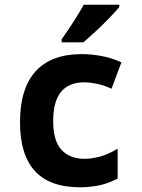

<svg xmlns="http://www.w3.org/2000/svg" viewBox="-20 -786 603 816"><path d="M321 10Q191 10 128 -59.5Q65 -129 65 -266Q65 -410 131.5 -483Q198 -556 327 -556Q368 -556 411.5 -548Q455 -540 496 -521L454 -409Q418 -425 389.5 -430.5Q361 -436 338 -436Q206 -436 206 -272Q206 -187 241.5 -149Q277 -111 339 -111Q368 -111 403 -120Q438 -129 480 -154V-27Q437 -5 398 2.5Q359 10 321 10ZM242 -619Q266 -653 292 -693Q318 -733 336 -766H487V-756Q472 -738 445 -710Q418 -682 388 -654Q358 -626 334 -606H242Z"/></svg>

Font: Noto Sans Mono SemiCondensed
Style: Bold
Weight: 700
Width: 4
Designer: Monotype Design Team
Foundry: Monotype Imaging Inc.
Version: Version 2.014